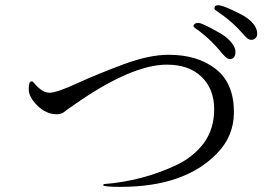

<svg xmlns="http://www.w3.org/2000/svg" viewBox="-20 -813 1040 741"><path d="M726.6 -712.9Q726.6 -716.8 731.4 -720.7Q736.3 -724.6 746.1 -724.6Q755.9 -724.6 793.9 -704.6Q832 -684.6 849.6 -671.9Q888.7 -639.6 888.7 -613.3Q888.7 -586.9 869.1 -585Q861.3 -585 855 -589.4Q848.6 -593.8 835.9 -608.4Q787.1 -668 732.4 -705.1Q726.6 -709 726.6 -712.9ZM807.6 -781.2Q807.6 -793 822.3 -793Q835.9 -793 876 -774.4Q916 -755.9 932.6 -744.1Q972.7 -714.8 972.7 -682.6Q972.7 -671.9 965.8 -665.5Q959 -659.2 951.2 -659.2Q942.4 -659.2 936 -664.1Q929.7 -668.9 918 -681.6Q877.9 -729.5 813.5 -772.5Q807.6 -775.4 807.6 -781.2ZM90.8 -468.8Q90.8 -499 101.6 -499Q106.4 -499 109.4 -495.1Q141.6 -455.1 170.9 -455.1Q199.2 -455.1 279.3 -492.2Q358.4 -528.3 457 -564.9Q555.7 -601.6 630.9 -601.6Q742.2 -601.6 812.5 -546.9Q882.8 -492.2 882.8 -379.9Q882.8 -287.1 816.4 -219.7Q691.4 -91.8 445.3 -91.8Q377.9 -91.8 377.9 -98.6L380.9 -102.5Q529.3 -114.3 658.2 -174.8Q725.6 -206.1 766.1 -260.3Q806.6 -314.5 806.6 -391.6Q806.6 -468.8 758.3 -516.1Q710 -563.5 624 -563.5Q486.3 -563.5 262.7 -406.2Q257.8 -403.3 247.1 -395.5Q236.3 -386.7 225.6 -379.4Q214.8 -372.1 199.2 -372.1Q158.2 -372.1 124.5 -405.3Q90.8 -438.5 90.8 -468.8Z"/></svg>

Font: GenEi Koburi Mincho v6
Style: Regular
Weight: 400
Designer: o_tamon (Modified)
Foundry: o_tamon / Adobe Systems Incorporated
Version: Version 6.1